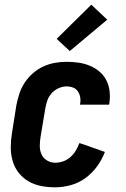

<svg xmlns="http://www.w3.org/2000/svg" viewBox="-20 -792 540 820"><path d="M216 8Q185 8 156 2.5Q127 -3 102 -17.5Q77 -32 59.5 -54.5Q42 -77 34 -104.5Q26 -132 26 -162.5Q26 -193 31 -223L50 -343Q55 -368 63 -392.5Q71 -417 85.5 -439Q100 -461 120.5 -479Q141 -497 165 -508Q189 -519 214 -523.5Q239 -528 264 -528Q290 -528 315 -524.5Q340 -521 363 -511.5Q386 -502 404.5 -486.5Q423 -471 434 -449.5Q445 -428 448 -402.5Q451 -377 447 -351L446 -345H322V-348Q325 -362 322.5 -376.5Q320 -391 312.5 -402Q305 -413 292 -418Q279 -423 264 -423Q247 -423 229.5 -415Q212 -407 199.5 -392.5Q187 -378 181.5 -361Q176 -344 173 -326L153 -206Q150 -187 150 -168Q150 -149 157.5 -132.5Q165 -116 181 -106.5Q197 -97 216 -97Q233 -97 250 -103Q267 -109 280.5 -121Q294 -133 303.5 -148.5Q313 -164 319 -181L335 -176L428 -143Q416 -111 395 -82Q374 -53 345.5 -32Q317 -11 283 -1.5Q249 8 216 8ZM278 -574 222 -626 370 -772 438 -708Z"/></svg>

Font: Iosevka Curly Extrabold
Style: Italic
Weight: 800
Italic angle: -9°
Monospace: yes
Designer: Belleve Invis
Foundry: Belleve Invis
Version: Version 22.1.2; ttfautohint (v1.8.4)